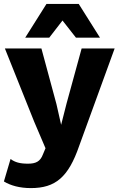

<svg xmlns="http://www.w3.org/2000/svg" viewBox="-23 -748 607 983"><path d="M489 -555 380 -728H215L106 -555H229L297 -643L366 -555ZM564 -500H395L318 -219L290 -109L266 -215L189 -500H2L152 -125L210 11L197 42C183 80 159 90 120 90C79 90 54 83 31 66L-3 181C31 202 78 215 135 215C261 215 327 159 382 0Z"/></svg>

Font: Work Sans
Style: Bold
Weight: 700
Designer: Wei Huang
Foundry: Wei Huang
Version: Version 2.012